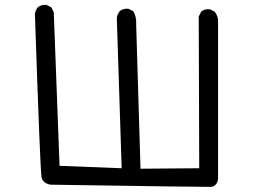

<svg xmlns="http://www.w3.org/2000/svg" viewBox="-20 -762 1040 776"><path d="M183.6 -15.6Q153.3 -21.5 147.9 -45.9Q142.6 -70.3 121.1 -705.1Q123 -720.7 132.8 -732.4Q146.5 -744.1 168 -742.2L187.5 -732.4L197.3 -712.9L220.7 -91.8L471.7 -82L452.1 -689.5Q454.1 -705.1 463.9 -716.8Q477.5 -728.5 499 -726.6L518.6 -716.8Q532.2 -693.4 530.3 -664.1L547.9 -80.1L785.2 -82L783.2 -695.3L793 -714.8Q806.6 -726.6 828.1 -724.6L847.7 -714.8Q863.3 -695.3 861.3 -669.9V-37.1Q855.5 -7.8 831.5 -6.8Q807.6 -5.9 183.6 -15.6Z"/></svg>

Font: JasonHandwriting2
Style: Regular
Weight: 400
Version: Version 1.05.10